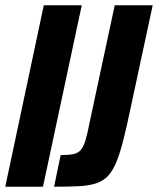

<svg xmlns="http://www.w3.org/2000/svg" viewBox="-30 -708 599 728"><path d="M-10 0 136 -688H280L133 0ZM175 0 200 -120Q230 -120 247.5 -123.5Q265 -127 275.5 -138.5Q286 -150 293.5 -174Q301 -198 309 -240L405 -688H549L469 -316Q453 -239 439.5 -184.5Q426 -130 412 -95.5Q398 -61 380 -41.5Q362 -22 335 -13Q308 -4 269 -2Q230 0 175 0Z"/></svg>

Font: Saira Condensed ExtraBold
Style: Italic
Weight: 800
Width: 3
Italic angle: -12°
Designer: Hector Gatti with collaboration of the Omnibus-Type team
Foundry: Omnibus-Type
Version: Version 1.101